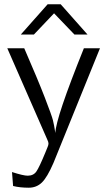

<svg xmlns="http://www.w3.org/2000/svg" viewBox="-20 -670 501 895"><path d="M77 -509 202 -650H263L388 -509H327L232 -608L138 -509ZM14 -445H93Q157 -298 189 -215Q221 -132 226.5 -110.5Q232 -89 238 -50Q240 -120 371 -445H446L229 90Q200 157 175 181Q150 205 114 205Q73 205 41 197L36 132Q89 149 109 149Q136 149 149.5 129.5Q163 110 191 42Q198 25 202 15Q206 6 206 -1Q206 -8 201 -18Z"/></svg>

Font: CMU Sans Serif
Style: Medium
Weight: 500
Version: Version 0.7.0